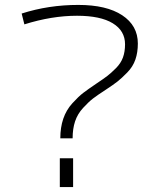

<svg xmlns="http://www.w3.org/2000/svg" viewBox="-20 -760 648 780"><path d="M488 -580Q488 -635 438 -665.5Q388 -696 293 -696Q190 -696 79 -661L68 -705Q177 -740 298 -740Q413 -740 476.5 -698Q540 -656 540 -583Q540 -547 530 -518Q520 -489 497 -465.5Q474 -442 457.5 -429Q441 -416 409 -395Q375 -373 357.5 -359.5Q340 -346 317.5 -321.5Q295 -297 285 -267Q275 -237 275 -198H225Q225 -242 237 -277.5Q249 -313 274 -340.5Q299 -368 318 -382.5Q337 -397 371 -420Q401 -440 416 -451.5Q431 -463 451 -483Q471 -503 479.5 -526.5Q488 -550 488 -580ZM223 0V-117H277V0Z"/></svg>

Font: Mplus 1p Light
Style: Regular
Weight: 300
Version: Version 1.061